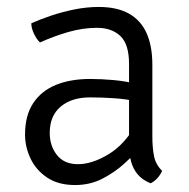

<svg xmlns="http://www.w3.org/2000/svg" viewBox="-20 -520 543 552"><path d="M52 -133Q52 -188 75.5 -223.5Q99 -259 141 -276Q183 -293 239 -293Q270.5 -293 306.8 -289.8Q343 -286.5 375 -278V-228Q345 -235 309.2 -237.5Q273.5 -240 239 -240Q186 -240 154.5 -213.5Q123 -187 123 -138Q123 -100.5 143.8 -74.2Q164.5 -48 204 -48Q244.5 -48 291.2 -76Q338 -104 370 -161L382 -95Q365 -75 337.8 -50Q310.5 -25 274.8 -6.5Q239 12 196 12Q147.5 12 115.5 -9.5Q83.5 -31 67.8 -64.2Q52 -97.5 52 -133ZM446 -29Q442.5 -19.5 433.5 -9Q424.5 1.5 413 7Q389.5 -2.5 376 -18.5Q362.5 -34.5 356.8 -55.8Q351 -77 351 -103V-336Q351 -393 326 -416.5Q301 -440 259 -440Q218 -440 176.5 -428Q135 -416 95 -398Q85.5 -406.5 77.8 -422.8Q70 -439 70 -453Q94.5 -464 126.2 -474.8Q158 -485.5 193.5 -492.8Q229 -500 264 -500Q316.5 -500 350.8 -480.8Q385 -461.5 401.5 -424.5Q418 -387.5 418 -334V-128Q418 -96 422.8 -71.5Q427.5 -47 446 -29Z"/></svg>

Font: Signika Negative Light
Style: Regular
Weight: 300
Designer: Anna Giedry
Foundry: Anna Giedry
Version: Version 2.001